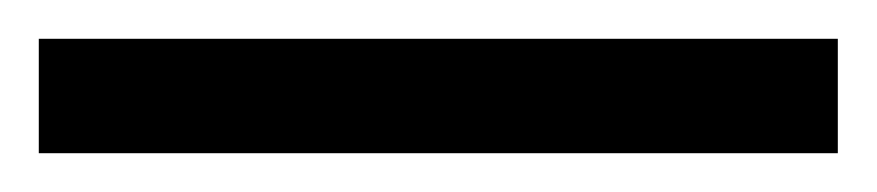

<svg xmlns="http://www.w3.org/2000/svg" viewBox="-25 63 452 99"><path d="M-5 142H407V83H-5Z"/></svg>

Font: Noto Serif Devanagari Condensed ExtraBold
Style: Regular
Weight: 800
Width: 3
Designer: Universal Thirst, Indian Type Foundry and the Monotype Design Team
Foundry: Monotype Imaging Inc.
Version: Version 2.004